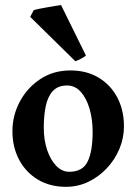

<svg xmlns="http://www.w3.org/2000/svg" viewBox="-20 -720 536 754"><path d="M466.8 -224.1Q466.8 -178.2 449 -135.5Q431.2 -92.8 399.4 -59.1Q367.7 -25.4 326.7 -5.9Q285.6 13.7 239.3 13.7Q175.8 13.7 128.4 -14.9Q81.1 -43.5 54.9 -93Q28.8 -142.6 28.8 -205.1Q28.8 -266.6 57.9 -321Q86.9 -375.5 138.2 -409.4Q189.5 -443.4 256.8 -443.4Q320.3 -443.4 367.7 -414.8Q415 -386.2 440.9 -336.7Q466.8 -287.1 466.8 -224.1ZM343.8 -202.1Q343.8 -251 331.8 -292.5Q319.8 -334 297.4 -359.1Q274.9 -384.3 243.7 -384.3Q207.5 -384.3 187.5 -362.5Q167.5 -340.8 159.7 -303.2Q151.9 -265.6 151.9 -218.3Q151.9 -169.9 165.3 -130.6Q178.7 -91.3 201.2 -68.4Q223.6 -45.4 252 -45.4Q304.7 -45.4 324.2 -85.7Q343.8 -126 343.8 -202.1ZM317.4 -502Q312 -496.6 297.9 -489.3Q283.7 -481.9 275.9 -479.5L98.6 -653.8L112.8 -680.7Q117.2 -682.1 132.1 -685.1Q147 -688 165 -691.2Q183.1 -694.3 198.7 -697Q214.4 -699.7 219.7 -700.2Z"/></svg>

Font: Namdhinggo
Style: Bold
Weight: 700
Designer: Victor Gaultney
Foundry: SIL International
Version: Version 3.001